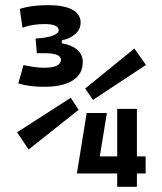

<svg xmlns="http://www.w3.org/2000/svg" viewBox="-20 -723 626 743"><path d="M157.2 -387.2Q125.5 -386.7 98.6 -390.1Q71.8 -393.6 50.8 -399.9L70.8 -471.2Q85.9 -468.3 105.7 -464.6Q125.5 -460.9 150.4 -460.9Q215.8 -460.9 215.8 -491.7Q215.8 -517.1 153.8 -517.1H122.6L117.7 -573.7Q165 -577.1 186 -585.7Q207 -594.2 207 -606Q207 -629.9 152.3 -629.9Q105 -629.9 66.9 -615.7L56.6 -688.5Q81.1 -696.3 108.6 -699.7Q136.2 -703.1 167 -703.1Q227.1 -703.1 259.5 -685.8Q292 -668.5 292 -635.7Q292 -610.4 272 -592Q252 -573.7 219.2 -566.9V-555.2Q255.9 -549.8 278.1 -531.2Q300.3 -512.7 300.3 -482.4Q300.3 -437 262.9 -412.6Q225.6 -388.2 157.2 -387.2ZM276.9 -51.8 277.8 -53.2 315.4 -285.6H393.6L366.2 -117.7H433.6V-301.8H509.8V-117.7H543.5V-51.8H509.8V0H433.6V-51.8ZM90.8 -144.5 45.9 -210.9 253.9 -344.7 284.2 -297.9ZM339.8 -336.4 309.6 -380.4 500 -535.2 544.9 -471.7Z"/></svg>

Font: CaskaydiaMono NF
Style: Regular
Weight: 400
Designer: Aaron Bell
Foundry: Saja Typeworks
Version: Version 2111.001; ttfautohint (v1.8.4);Nerd Fonts 3.1.1